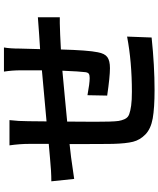

<svg xmlns="http://www.w3.org/2000/svg" viewBox="69 -876 838 1017"><g transform="rotate(-90 488.5 -367.0)"><path d="M746.1 -765.6Q740.2 -734.4 740.2 -681.6L737.3 -574.2Q794.9 -578.1 813.5 -579.1Q899.4 -585 906.2 -585.9V-469.7Q888.7 -470.7 813.5 -467.8Q752 -464.8 735.4 -463.9Q731.4 -319.3 720.7 -268.6Q713.9 -231.4 694.8 -217.8Q675.8 -204.1 636.7 -204.1Q590.8 -204.1 491.2 -218.8L493.2 -323.2Q555.7 -311.5 584 -311.5Q599.6 -311.5 606.4 -315.9Q613.3 -320.3 615.2 -334Q619.1 -362.3 623 -456.1Q574.2 -452.1 481 -442.9Q387.7 -433.6 353.5 -430.7Q351.6 -249 353.5 -208Q354.5 -174.8 356.9 -158.2Q359.4 -141.6 367.2 -125Q375 -108.4 392.6 -102.1Q410.2 -95.7 438 -91.8Q465.8 -87.9 511.7 -87.9Q669.9 -87.9 803.7 -113.3L798.8 16.6Q649.4 32.2 520.5 32.2Q425.8 32.2 370.6 22.5Q315.4 12.7 285.6 -16.1Q255.9 -44.9 246.6 -82Q237.3 -119.1 235.4 -188.5Q234.4 -230.5 234.4 -418L166 -410.2Q139.6 -407.2 49.8 -393.6L37.1 -514.6Q89.8 -514.6 158.2 -521.5Q159.2 -521.5 235.4 -528.3V-629.9Q235.4 -681.6 227.5 -736.3H361.3Q355.5 -687.5 355.5 -635.7Q355.5 -579.1 354.5 -540Q502 -553.7 625 -564.5V-676.8Q625 -722.7 618.2 -765.6Z"/></g></svg>

Font: Min Sans Bold
Style: Regular
Weight: 700
Designer: Jinseong-Kim, NotoSansCJK, Nunito
Foundry: Jinseong-Kim
Version: Version 1.400;Glyphs 3.1.2 (3151)